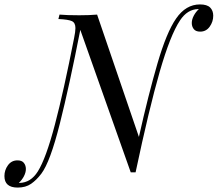

<svg xmlns="http://www.w3.org/2000/svg" viewBox="-92 -774 984 868"><path d="M872 -703Q872 -676 856 -653.5Q840 -631 813 -631Q793 -631 784 -642.5Q775 -654 775 -670Q775 -686 784 -703Q793 -720 807 -733H804Q755 -732 722 -682Q678 -616 630 -449.5Q582 -283 521 5H499L271 -639Q222 -388 178.5 -215Q135 -42 95 11Q73 40 48.5 57Q24 74 -12 74Q-72 74 -72 22Q-72 -5 -56 -27Q-40 -49 -13 -49Q7 -49 16 -37.5Q25 -26 25 -10Q25 6 16 23Q7 40 -7 53H-4Q47 52 79 1Q116 -58 156 -210Q196 -362 243 -602Q249 -631 249 -647Q249 -671 233 -678.5Q217 -686 172 -688L177 -708Q209 -705 266 -705Q312 -705 347 -708L536 -155Q579 -347 620 -487.5Q661 -628 704 -690Q748 -754 812 -754Q844 -754 858 -740Q872 -726 872 -703Z"/></svg>

Font: Playfair Display
Style: Italic
Weight: 400
Italic angle: -14°
Designer: Claus Eggers Sørensen
Foundry: Claus Eggers Sørensen
Version: Version 1.200; ttfautohint (v1.6)